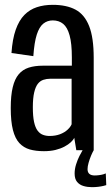

<svg xmlns="http://www.w3.org/2000/svg" viewBox="-20 -622 460 795"><path d="M162 4Q188.5 4 209.8 -1.2Q231 -6.5 247 -15Q263 -23.5 273.2 -33Q283.5 -42.5 287.5 -51.5L296 0H368V-382.5Q368 -466.5 349 -514.2Q330 -562 292.8 -582Q255.5 -602 198.5 -602Q162 -602 132.5 -592.2Q103 -582.5 81 -560.2Q59 -538 45.2 -499.2Q31.5 -460.5 27.5 -402.5L118 -389.5Q122 -446.5 132.2 -478.5Q142.5 -510.5 159.2 -524Q176 -537.5 198.5 -537.5Q224 -537.5 241.5 -523.2Q259 -509 268.2 -475.5Q277.5 -442 277.5 -384V-350H157Q124 -350 99 -342Q74 -334 57.5 -314.5Q41 -295 32.8 -261Q24.5 -227 24.5 -174.5Q24.5 -119 33.5 -83.8Q42.5 -48.5 60.2 -29.5Q78 -10.5 103.2 -3.2Q128.5 4 162 4ZM185 -59Q170.5 -59 157.8 -63.8Q145 -68.5 135.5 -81.2Q126 -94 121 -117.2Q116 -140.5 116 -178Q116 -215.5 121.5 -239Q127 -262.5 136.5 -274.8Q146 -287 159.5 -291.5Q173 -296 188.5 -296H276.5V-107.5Q272 -96.5 259.8 -85Q247.5 -73.5 228.5 -66.2Q209.5 -59 185 -59ZM360.5 153Q374 153 386.5 151.5Q399 150 408 147.8Q417 145.5 420 144.5L418 96Q415.5 97.5 407.8 99.8Q400 102 390.5 103.2Q381 104.5 372 104.5Q357.5 104.5 350 98Q342.5 91.5 342.5 78.5Q342.5 67 346.8 52Q351 37 357.2 22.2Q363.5 7.5 368 0H322Q317 8 309 23.8Q301 39.5 295 58.8Q289 78 289 96.5Q289 119 299.2 131.2Q309.5 143.5 325.8 148.2Q342 153 360.5 153Z"/></svg>

Font: Anybody Condensed
Style: Regular
Weight: 400
Width: 3
Designer: Tyler Finck
Foundry: Etcetera Type Company
Version: Version 1.113;gftools[0.9.25]